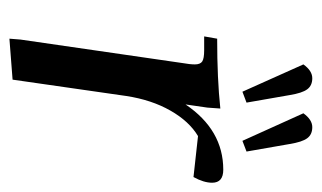

<svg xmlns="http://www.w3.org/2000/svg" viewBox="-159 -524 690 412"><g transform="rotate(90 186.0 -318.0)"><path d="M58.1 -411.1 63 -439Q149.4 -439 212.9 -445.8L210.9 -418L204.1 -371.1Q258.8 -452.1 344.2 -452.1Q372.1 -452.1 372.1 -428.2Q372.1 -410.2 359.9 -388.2L272 -397.9Q240.2 -378.9 217.3 -338.6Q194.3 -298.3 186 -244.1L150.9 0L63 6.8L64.9 -17.1L115.2 -363.8Q118.2 -380.9 118.2 -391.1Q118.2 -402.8 111.8 -407Q105.5 -411.1 87.9 -411.1ZM118.2 -624Q131.8 -643.1 147.9 -643.1Q163.6 -643.1 171.6 -632.3Q179.7 -621.6 184.1 -594.2L200.2 -502L176.8 -493.2ZM223.1 -624Q236.8 -643.1 252.9 -643.1Q268.6 -643.1 276.6 -632.3Q284.7 -621.6 289.1 -594.2L305.2 -502L282.2 -493.2Z"/></g></svg>

Font: Dihjauti
Style: Bold Italic
Weight: 700
Italic angle: -9°
Designer: T. Christopher White
Version: Version 3.0.0